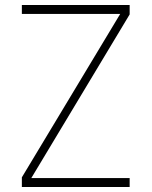

<svg xmlns="http://www.w3.org/2000/svg" viewBox="-20 -753 610 773"><path d="M502 -733V-695L106 -36H502V0H68V-39L464 -697H68V-733Z"/></svg>

Font: Kreadon
Style: Regular
Weight: 400
Designer: kohakuno
Foundry: StudioGnu
Version: Version 1.000;Glyphs 3.1.2 (3151)